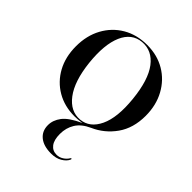

<svg xmlns="http://www.w3.org/2000/svg" viewBox="-185 -549 855 855"><g transform="rotate(45 242.0 -121.5)"><path d="M243.5 -444Q306.5 -444 355.8 -415Q405 -386 433.2 -334.2Q461.5 -282.5 461.5 -215.5Q461.5 -138.5 423.8 -85.2Q386 -32 327 -6Q285 13 266.5 43Q248 73 248 111Q248 149 262.8 168.2Q277.5 187.5 303 187.5Q320 187.5 334.8 178Q349.5 168.5 357 155.5Q359 151 362.5 152.5Q365 154 362.5 159Q355 175.5 334 188.2Q313 201 281.5 201Q235 201 208.8 179.8Q182.5 158.5 182.5 121Q182.5 90 204 61.5Q225.5 33 284.5 6Q269 8.5 258.2 9.2Q247.5 10 238.5 10Q175.5 10 126.8 -18.5Q78 -47 50.2 -97.8Q22.5 -148.5 22.5 -215.5Q22.5 -282.5 50.5 -334Q78.5 -385.5 128.2 -414.8Q178 -444 243.5 -444ZM266.5 2.5Q322 -2.5 350.2 -62Q378.5 -121.5 367.5 -229Q356.5 -337.5 316.8 -389.8Q277 -442 217.5 -437Q158.5 -431.5 132 -371Q105.5 -310.5 116.5 -205Q128 -100 168.8 -46.2Q209.5 7.5 266.5 2.5Z"/></g></svg>

Font: Fraunces 144pt S000
Style: Regular
Weight: 400
Version: Version 1.000; ttfautohint (v1.8.3)